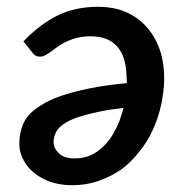

<svg xmlns="http://www.w3.org/2000/svg" viewBox="-20 -539 528 566"><path d="M269 -519Q329 -519 372.5 -492.5Q416 -466 440 -418.5Q464 -371 464 -308Q464 -288 461.5 -268.5Q459 -249 455 -229Q446 -190 430 -155Q414 -120 390 -91Q378 -76 365 -63Q352 -50 337 -39Q306 -18 270 -5.5Q234 7 194 7Q146 7 110.5 -10.5Q75 -28 56 -56Q37 -84 37 -116Q37 -150 50.5 -178Q64 -206 100 -228Q124 -244 159 -256Q194 -268 242 -278Q290 -288 354 -294Q354 -300 353.5 -307.5Q353 -315 353 -317Q351 -374 324.5 -403Q298 -432 247 -432Q216 -432 192 -423Q168 -414 151 -402Q142 -396 133 -389Q124 -382 115 -377Q106 -372 98 -372Q91 -372 86 -374.5Q81 -377 77 -382L49 -417Q98 -468 150 -493.5Q202 -519 269 -519ZM344 -221Q301 -216 268.5 -209Q236 -202 213 -194.5Q190 -187 175 -178Q154 -166 146 -151Q138 -136 138 -120Q138 -102 153.5 -87Q169 -72 200 -72Q237 -72 265.5 -91.5Q294 -111 314 -145Q334 -179 344 -221Z"/></svg>

Font: Aleo SemiBold
Style: Italic
Weight: 600
Italic angle: -7°
Designer: Alessio Laiso
Foundry: Alessio Laiso
Version: Version 2.001;gftools[0.9.29]